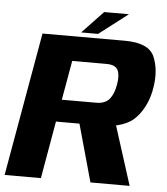

<svg xmlns="http://www.w3.org/2000/svg" viewBox="-66 -850 784 899"><g transform="rotate(5 326.0 -400.0)"><path d="M-10.8 0H159.7L206.9 -269.9H417.3Q533 -269.9 583.9 -327Q634.7 -384.1 647.7 -468.6Q661.2 -552 634.6 -613.5Q608 -675 495.6 -675H108.2ZM392.6 0H576.8L474.4 -321.5L304.9 -314.5ZM225.3 -374.2 258 -559.4H419.1Q461.5 -559.4 473.1 -535.1Q484.6 -510.9 476.4 -466.4Q469 -422.4 448.7 -398.3Q428.5 -374.2 386.5 -374.2ZM288 -696H367.4L503.6 -800.4H387.2Z"/></g></svg>

Font: Anybody Thin
Style: Italic
Weight: 100
Italic angle: -10°
Designer: Tyler Finck
Foundry: Etcetera Type Company
Version: Version 1.114;gftools[0.9.25]